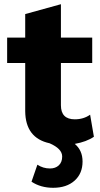

<svg xmlns="http://www.w3.org/2000/svg" viewBox="-20 -679 477 914"><path d="M336 6Q373 37 373 90Q373 147 335 181Q297 215 233 215Q174 215 130 186L158 105Q185 123 218 123Q244 123 260 108Q276 93 276 66Q276 29 216 3Q101 -22 100 -150V-379H14V-500H100V-612L270 -659V-500H419V-379H270V-178Q270 -111 336 -111Q378 -111 409 -133L427 -28Q392 -4 336 6Z"/></svg>

Font: Elaine Sans
Style: Bold
Weight: 700
Designer: Wei Huang
Foundry: Wei Huang
Version: Version 2.001;December 24, 2019;FontCreator 12.0.0.2547 64-b